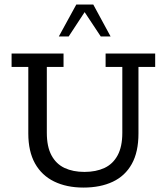

<svg xmlns="http://www.w3.org/2000/svg" viewBox="-20 -820 738 850"><path d="M349.4 10.4Q274.7 10.4 219.5 -16.6Q164.4 -43.6 134.8 -96.8Q105.3 -150.1 105.3 -229V-523.7H31.3V-583H261.3V-523.7H187.3V-232.1Q187.3 -170.9 207.8 -132.5Q228.4 -94 265.8 -76.4Q303.3 -58.9 353.7 -58.9Q404.8 -58.9 442.4 -76.4Q480.1 -94 500.8 -132.5Q521.5 -170.9 521.5 -232.1V-523.7H447.5V-583H667V-523.7H593V-229Q593 -147 563.4 -94.1Q533.9 -41.1 479.2 -15.4Q424.6 10.4 349.4 10.4ZM240.4 -658.5 317.7 -799.8H393L469.6 -658.5H426.1L354.7 -766.3L284 -658.5Z"/></svg>

Font: Rokkitt SemiBold
Style: Regular
Weight: 600
Designer: Vernon Adams
Foundry: Vernon Adams
Version: Version 3.103